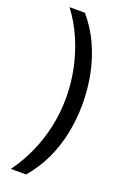

<svg xmlns="http://www.w3.org/2000/svg" viewBox="-166 -765 631 973"><g transform="rotate(20 150.0 -278.0)"><path d="M260 -274Q260 -194 244.5 -117Q229 -40 196.5 29.5Q164 99 113 158H31Q77 95 108 24.5Q139 -46 155 -122Q171 -198 171 -275Q171 -354 155 -431Q139 -508 108 -580Q77 -652 30 -714H113Q164 -654 196.5 -583Q229 -512 244.5 -434Q260 -356 260 -274Z"/></g></svg>

Font: korean115
Style: Regular
Weight: 400
Designer: Monotype Design Team
Foundry: Monotype Imaging Inc.
Version: Version 2.013